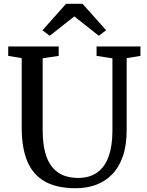

<svg xmlns="http://www.w3.org/2000/svg" viewBox="-20 -989 779 1017"><path d="M381 8Q283 8 219.8 -26.5Q156.5 -61 125.8 -132Q95 -203 95 -313V-681L23.5 -693V-743H291V-693L206 -680.5V-302.5Q206 -231.5 219 -182.5Q232 -133.5 256.8 -103.5Q281.5 -73.5 316.2 -60Q351 -46.5 394 -46.5Q455 -46.5 495.5 -75.8Q536 -105 555.8 -161Q575.5 -217 575.5 -296.5V-680L491.5 -693V-743H724V-693L651 -681V-302Q651 -220.5 631 -162Q611 -103.5 574.2 -65.8Q537.5 -28 488.5 -10Q439.5 8 381 8ZM243.5 -799.5 205 -828.5 330 -969H417L542 -829L503.5 -799.5L373.5 -902Z"/></svg>

Font: Merriweather 20pt
Style: Regular
Weight: 400
Version: Version 2.100